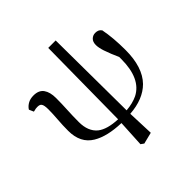

<svg xmlns="http://www.w3.org/2000/svg" viewBox="-224 -859 1259 1259"><g transform="rotate(-45 405.5 -229.5)"><path d="M197 -34Q115 -83 115 -197Q115 -248 119 -298Q123 -348 123 -388Q123 -428 113 -440Q106 -451 83 -451Q67 -451 55 -447L45 -445L31 -477L34 -482Q46 -499 67 -510.5Q88 -522 118 -522Q167 -522 189 -491Q211 -460 211 -405.5Q211 -351 208 -298.5Q205 -246 205 -188Q205 -102 256 -60Q303 -23 400 -19L407 -674H476L481 -21Q541 -26 585 -47Q694 -102 694 -284Q694 -288 694 -291V-303Q670 -355 653 -405Q641 -442 641 -466Q641 -496 657 -511Q673 -526 694 -526Q724 -526 737 -507L739 -505Q756 -419 756 -306Q756 -146 679 -67Q609 3 482 12L489 195L409 215L388 200L398 14Q270 10 197 -34Z"/></g></svg>

Font: Early Summer Mincho Screen
Style: Regular
Weight: 400
Designer: GuiWonder
Version: Version 1.002